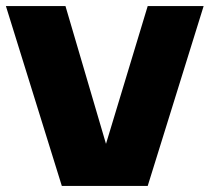

<svg xmlns="http://www.w3.org/2000/svg" viewBox="-20 -615 694 635"><path d="M184.5 0 -0.5 -595H196.5L351.5 -68H309L468.5 -595H653.5L468.5 0Z"/></svg>

Font: Encode Sans SC ExtraBold
Style: Regular
Weight: 800
Version: Version 3.002